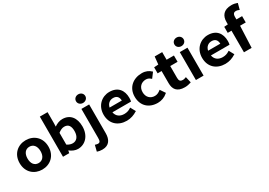

<svg xmlns="http://www.w3.org/2000/svg" viewBox="19 -1718 4101 2924"><g transform="rotate(-30 2069.5 -256.0)"><path d="M548 -245C548 -408 433 -503 294 -503C156 -503 41 -408 41 -245C41 -83 156 12 294 12C433 12 548 -83 548 -245ZM409 -245C409 -156 364 -102 294 -102C224 -102 180 -155 180 -245C180 -335 224 -389 294 -389C364 -389 409 -335 409 -245Z M780 -44C822 -10 874 12 922 12C1047 12 1150 -87 1150 -254C1150 -403 1075 -503 938 -503C888 -503 841 -484 796 -453L798 -514V-706H662V0H771ZM905 -388C977 -388 1010 -342 1010 -252C1010 -151 959 -103 896 -103C867 -103 834 -111 798 -136V-342C835 -372 871 -388 905 -388Z M1183 87 1173 85 1147 189 1155 193C1175 200 1201 206 1239 206C1361 206 1405 121 1405 15V-491H1269V17C1269 74 1259 95 1223 95C1210 95 1196 91 1183 87ZM1337 -708C1293 -708 1256 -677 1256 -632C1256 -588 1293 -557 1337 -557C1382 -557 1419 -588 1419 -632C1419 -677 1382 -708 1337 -708Z M1962 -43 1971 -47 1922 -137 1912 -131C1877 -108 1842 -97 1798 -97C1721 -97 1666 -136 1652 -210H1979L1981 -218C1984 -230 1986 -250 1986 -272C1986 -407 1914 -503 1765 -503C1633 -503 1517 -404 1517 -245C1517 -84 1627 12 1781 12C1851 12 1914 -12 1962 -43ZM1866 -294H1651C1665 -360 1712 -394 1768 -394C1831 -394 1863 -360 1866 -294Z M2506 -59 2446 -148 2438 -142C2411 -120 2379 -102 2339 -102C2260 -102 2203 -157 2203 -245C2203 -334 2261 -389 2342 -389C2373 -389 2399 -377 2423 -355L2431 -349L2498 -438L2490 -444C2455 -477 2407 -503 2336 -503C2185 -503 2064 -409 2064 -245C2064 -84 2171 12 2325 12C2389 12 2450 -10 2498 -53Z M2905 -6 2913 -10 2889 -114 2877 -111C2865 -105 2845 -100 2830 -100C2788 -100 2767 -119 2767 -170V-380H2896V-491H2767V-625H2635L2621 -491L2545 -486V-380H2615V-167C2615 -63 2661 12 2801 12C2842 12 2878 3 2905 -6Z M3067 -708C3022 -708 2986 -677 2986 -632C2986 -588 3022 -557 3067 -557C3112 -557 3148 -588 3148 -632C3148 -677 3112 -708 3067 -708ZM3134 -491H2999V0H3134Z M3694 -43 3703 -47 3654 -137 3644 -131C3609 -108 3574 -97 3530 -97C3453 -97 3398 -136 3384 -210H3711L3713 -218C3716 -230 3718 -250 3718 -272C3718 -407 3646 -503 3497 -503C3365 -503 3249 -404 3249 -245C3249 -84 3359 12 3513 12C3583 12 3646 -12 3694 -43ZM3598 -294H3383C3397 -360 3444 -394 3500 -394C3563 -394 3595 -360 3598 -294Z M4131 -701C4107 -710 4074 -718 4037 -718C3895 -718 3844 -638 3844 -532V-491L3778 -486V-380H3844V0H3979L3995 -380H4095V-491H3995V-534C3995 -588 4017 -607 4051 -607C4066 -607 4085 -603 4101 -595L4111 -591L4139 -697Z"/></g></svg>

Font: Falling Sky
Style: SeBd
Weight: 600
Designer: Paul D. Hunt
Foundry: Adobe Systems Incorporated
Version: Version 1.02